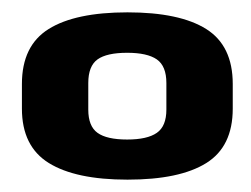

<svg xmlns="http://www.w3.org/2000/svg" viewBox="-20 -704 406 311"><path d="M186.5 -413Q271 -413 314 -439.8Q357 -466.5 357 -528V-568Q357 -630 314 -657Q271 -684 186.5 -684Q102 -684 58.8 -657Q15.5 -630 15.5 -568V-528Q15.5 -467 59 -440Q102.5 -413 186.5 -413ZM186 -478Q153 -478 138 -488.8Q123 -499.5 123 -526.5V-569.5Q123 -597 138 -607.8Q153 -618.5 186 -618.5Q218.5 -618.5 234 -607.8Q249.5 -597 249.5 -569.5V-526.5Q249.5 -499.5 234 -488.8Q218.5 -478 186 -478Z"/></svg>

Font: Anybody Thin
Style: Bold
Weight: 700
Version: Version 1.113;gftools[0.9.25]